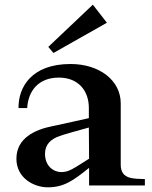

<svg xmlns="http://www.w3.org/2000/svg" viewBox="-20 -791 649 819"><path d="M359 -331V-287C315 -278 273 -267 204 -253C129 -238 50 -202 50 -114C50 -31 125 8 184 8C254 8 294 -22 360 -75V0H598V-27C551 -29 495 -25 495 -88V-350C495 -449 403 -518 281 -518C114 -518 58 -419 59 -330H96C100 -403 144 -460 231 -460C316 -460 359 -402 359 -331ZM172 -135C172 -175 197 -198 235 -211C267 -222 306 -232 359 -247L360 -114C290 -70 274 -57 241 -57C210 -57 172 -81 172 -135ZM186 -591 376 -771 436 -694 208 -565Z"/></svg>

Font: Ortica Linear
Style: Bold
Weight: 700
Designer: Benedetta Bovani
Foundry: Collletttivo
Version: Version 2.000;Glyphs 3.1.2 (3151)